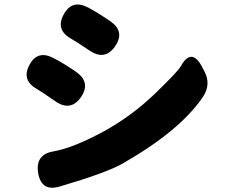

<svg xmlns="http://www.w3.org/2000/svg" viewBox="-20 -803 1040 870"><path d="M251 42Q168 67 153 -18Q139 -103 222 -117Q310 -132 451 -208Q579 -279 682.5 -379Q786 -479 798 -501Q846 -588 893 -505L904 -484Q939 -422 899 -363Q795 -210 534 -61Q459 -19 251 42ZM347 -363Q300 -296 231 -344Q163 -391 150 -398Q76 -438 113 -508Q150 -579 224 -539Q269 -516 324 -478Q393 -430 347 -363ZM502 -594Q457 -527 387 -573Q322 -617 303 -627Q230 -668 269 -738Q307 -808 381 -768Q427 -743 478 -708Q548 -661 502 -594Z"/></svg>

Font: Resource Han Rounded TW Heavy
Style: Regular
Weight: 900
Designer: Cyano Hao (round all glyphs); Ryoko NISHIZUKA 西塚涼子 (kana, bopomofo & ideographs); Paul D. Hunt (Latin, Greek & Cyrillic)
Foundry: Cyano Hao
Version: 0.990